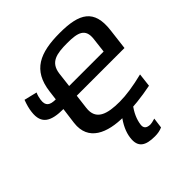

<svg xmlns="http://www.w3.org/2000/svg" viewBox="-187 -618 925 925"><g transform="rotate(-45 275.5 -155.5)"><path d="M339 183C358 183 375 180 390 173L397 120C381 125 370 127 365 127C339 127 327 116 330 94C334 63 348 30 374 -3H299C270 34 254 70 250 103C242 164 276 183 339 183ZM367 -494C231 -494 149 -458 133 -329L127 -281C87 -281 69 -293 74 -331C76 -344 79 -357 85 -370L19 -386C10 -362 4 -340 2 -321C-8 -244 38 -222 120 -222L109 -138C96 -28 188 10 301 10C363 10 426 3 491 -10L499 -79C435 -63 381 -55 337 -55C253 -55 192 -72 202 -149L211 -222H536L549 -329C565 -458 500 -494 367 -494ZM358 -434C429 -434 470 -423 462 -357L453 -281H218L227 -357C236 -425 285 -434 358 -434Z"/></g></svg>

Font: Gamestation Display
Style: Italic
Weight: 400
Designer: Jonas Hecksher
Foundry: Jonas Hecksher, Playtypeª, e-types AS
Version: Version 1.003